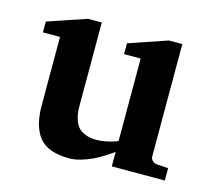

<svg xmlns="http://www.w3.org/2000/svg" viewBox="-80 -596 780 704"><g transform="rotate(15 310.0 -244.0)"><path d="M597.2 0H396V-55.2Q392.6 -52.2 386.5 -47.9Q380.4 -43.5 361.6 -31.7Q342.8 -20 324.7 -11.2Q306.6 -2.4 282.5 4.9Q258.3 12.2 237.8 12.2Q156.2 12.2 123 -28.8Q89.8 -69.8 89.8 -150.9V-409.2H24.9V-450.2L171.9 -500H224.1V-189.9Q224.1 -172.4 225.3 -159.4Q226.6 -146.5 231.9 -130.4Q237.3 -114.3 246.8 -103.8Q256.3 -93.3 273.9 -86.2Q291.5 -79.1 315.9 -79.1Q334.5 -79.1 354.5 -83.5Q374.5 -87.9 385.3 -91.8L396 -96.2V-409.2H333V-450.2L479 -500H529.8V-73.2Q529.8 -64.5 536.9 -57.6Q543.9 -50.8 553.2 -49.8L597.2 -46.9Z"/></g></svg>

Font: Veleka
Style: Bold
Weight: 700
Designer: Stefan Peev, Context Ltd, 2016; SIL International, 1997-2014.
Foundry: Stefan Peev, Context Ltd, 2016
Version: Version 1.000